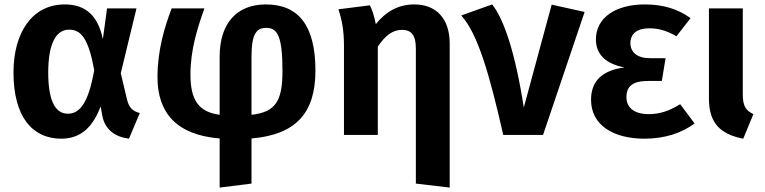

<svg xmlns="http://www.w3.org/2000/svg" viewBox="-20 -610 3459 868"><path d="M273 -590C124 -590 41 -461 41 -282C41 -84 125 17 257 17C348 17 401 -39 435 -129L443 -84C456 -23 501 9 563 17L612 -99C580 -107 564 -123 555 -157L526 -279L597 -572H464L445 -433C423 -539 367 -590 273 -590ZM292 -476C348 -476 380 -434 406 -293C378 -133 335 -96 287 -96C233 -96 198 -148 198 -282C198 -414 234 -476 292 -476Z M1406 -291C1406 -495 1329 -590 1182 -590C1049 -590 973 -503 973 -354V-91C879 -104 841 -156 841 -273C841 -384 872 -482 904 -572H756C724 -488 692 -383 692 -261C692 -100 778 0 973 16V238L1117 220V16C1314 -1 1406 -95 1406 -291ZM1117 -91V-356C1117 -464 1144 -484 1184 -484C1235 -484 1257 -445 1257 -288C1257 -154 1226 -103 1117 -91Z M1853 -590C1780 -590 1724 -557 1679 -501C1671 -541 1662 -567 1652 -586L1510 -568C1525 -523 1535 -473 1535 -406V0H1688V-399C1720 -447 1753 -475 1797 -475C1835 -475 1860 -457 1860 -391V220L2013 238V-413C2013 -525 1953 -590 1853 -590Z M2205 -590 2065 -540C2140 -459 2194 -270 2255 0H2435L2623 -556L2474 -589L2348 -124C2309 -375 2257 -525 2205 -590Z M2895 -590C2763 -590 2674 -530 2674 -432C2674 -365 2717 -322 2803 -305C2707 -293 2652 -247 2652 -159C2652 -44 2753 17 2894 17C2985 17 3063 -9 3120 -52L3055 -139C3006 -109 2964 -94 2913 -94C2845 -94 2812 -125 2812 -171C2812 -219 2839 -244 2910 -244H2972L2989 -347H2917C2861 -347 2830 -374 2830 -415C2830 -458 2861 -482 2914 -482C2963 -482 2998 -469 3038 -446L3102 -528C3045 -569 2979 -590 2895 -590Z M3338 -572H3185V-164C3185 -53 3237 -3 3340 17L3386 -94C3351 -111 3338 -131 3338 -184Z"/></svg>

Font: Glow Sans SC Normal
Style: Bold
Weight: 700
Designer: Ryoko NISHIZUKA (kana, bopomofo & ideographs); Paul D. Hunt (Latin, Greek & Cyrillic); Sandoll Communications, Soo-young
Version: Version 0.93